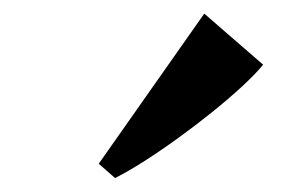

<svg xmlns="http://www.w3.org/2000/svg" viewBox="-20 -853 416 282"><path d="M125 -612.5 280 -833 366.5 -758Q355 -744 335.5 -726Q316 -708 291.8 -688.5Q267.5 -669 242 -650.5Q216.5 -632 192.2 -616.5Q168 -601 149 -591.5Z"/></svg>

Font: Merriweather 96pt
Style: Bold Italic
Weight: 700
Italic angle: -7.8°
Version: Version 2.101